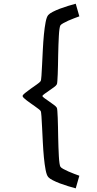

<svg xmlns="http://www.w3.org/2000/svg" viewBox="-20 -821 528 1041"><path d="M390.6 200.2Q371.6 195.3 348.6 188.2Q325.7 181.2 304.4 173.1Q283.2 165 266.1 156.2Q249 147.5 241.7 139.2Q232.9 129.4 227.3 100.1Q221.7 70.8 218 32.2Q214.4 -6.3 212.2 -49.1Q210 -91.8 208.3 -128.4Q206.5 -165 204.8 -190.4Q203.1 -215.8 200.2 -219.7Q196.8 -224.1 188.2 -230.7Q179.7 -237.3 168.9 -244.9Q158.2 -252.4 146.5 -260.7Q134.8 -269 125 -276.4Q115.2 -283.7 108.9 -290Q102.5 -296.4 102.5 -300.3Q102.5 -306.2 116 -316.9Q129.4 -327.6 146.5 -339.8Q163.6 -352.1 179.4 -363Q195.3 -374 200.2 -380.9Q203.1 -384.8 204.8 -410.2Q206.5 -435.5 208.3 -472.2Q210 -508.8 212.2 -551.5Q214.4 -594.2 218 -632.8Q221.7 -671.4 227.3 -700.7Q232.9 -730 241.7 -739.7Q249 -748 266.1 -756.8Q283.2 -765.6 304.4 -773.7Q325.7 -781.7 348.6 -788.8Q371.6 -795.9 390.6 -800.8L410.2 -732.4Q397.9 -728 381.8 -721.9Q365.7 -715.8 350.3 -709Q335 -702.1 323 -695.3Q311 -688.5 307.6 -683.6Q304.7 -679.2 302.5 -664.1Q300.3 -648.9 299.1 -626.7Q297.9 -604.5 296.9 -577.4Q295.9 -550.3 295.4 -522.2Q294.9 -494.1 294.4 -467Q293.9 -439.9 293 -418.2Q292 -396.5 291 -381.8Q290 -367.2 288.1 -363.8Q284.7 -356.9 272.2 -347.9Q259.8 -338.9 246.3 -329.6Q232.9 -320.3 221.7 -312.3Q210.4 -304.2 210 -300.3Q210.4 -296.4 221.7 -288.3Q232.9 -280.3 246.3 -271Q259.8 -261.7 272.2 -252.4Q284.7 -243.2 288.1 -236.8Q290 -233.4 291 -218.8Q292 -204.1 293 -182.4Q293.9 -160.6 294.4 -133.5Q294.9 -106.4 295.4 -78.4Q295.9 -50.3 296.9 -23.2Q297.9 3.9 299.1 26.1Q300.3 48.3 302.5 63.5Q304.7 78.6 307.6 83Q311 88.4 323 95Q335 101.6 350.3 108.4Q365.7 115.2 381.8 121.3Q397.9 127.4 410.2 131.8Z"/></svg>

Font: Andika New Basic
Style: Regular
Weight: 400
Designer: Victor Gaultney, Annie Olsen, Julie Remington, Don Collingsworth, Eric Hays
Foundry: SIL International
Version: Version 5.500